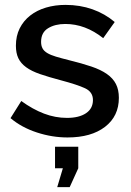

<svg xmlns="http://www.w3.org/2000/svg" viewBox="-20 -552 536 785"><path d="M214 213 237 136H205V48H300V136L265 213ZM256 10Q193 10 130.5 -10.5Q68 -31 23 -69L67 -139Q114 -105 160 -87.5Q206 -70 254 -70Q303 -70 331.5 -89Q360 -108 360 -143Q360 -176 328 -191Q296 -206 228 -224Q179 -237 144 -249Q109 -261 87 -277Q65 -293 55 -314Q45 -335 45 -365Q45 -405 60.5 -436Q76 -467 103.5 -488.5Q131 -510 168 -521Q205 -532 248 -532Q307 -532 358 -514Q409 -496 449 -462L402 -396Q329 -454 247 -454Q205 -454 176.5 -436.5Q148 -419 148 -381Q148 -365 154 -354Q160 -343 173.5 -335Q187 -327 208.5 -320.5Q230 -314 262 -306Q315 -293 353.5 -280Q392 -267 417 -249.5Q442 -232 454 -208.5Q466 -185 466 -152Q466 -77 409.5 -33.5Q353 10 256 10Z"/></svg>

Font: Oxford Sans SemiBold
Style: Regular
Weight: 600
Designer: Matt McInerney, Pablo Impallari, Rodrigo Fuenzalida
Foundry: Matt McInerney, Pablo Impallari, Rodrigo Fuenzalida
Version: Version 3.000g; ttfautohint (v1.5) -l 8 -r 28 -G 28 -x 14 -D